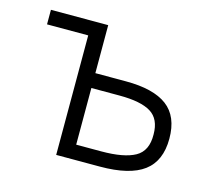

<svg xmlns="http://www.w3.org/2000/svg" viewBox="-72 -516 652 599"><g transform="rotate(15 254.0 -216.5)"><path d="M156 -386H23V-433H208V-278H307Q396 -278 440 -245Q484 -212 484 -140Q484 -68 438.5 -34Q393 0 297 0H156ZM289 -47Q362 -47 398 -67Q434 -87 433 -140Q433 -190 400.5 -210Q368 -230 299 -230H208V-47Z"/></g></svg>

Font: Tilda Sans Light
Style: Regular
Weight: 300
Designer: ParaType Ltd
Foundry: ParaType Ltd
Version: Version 1.009